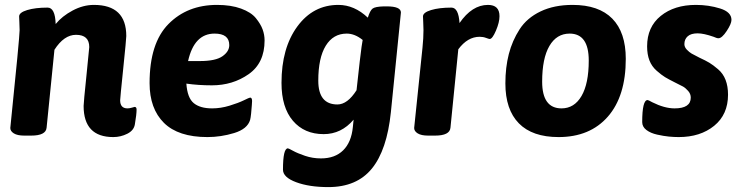

<svg xmlns="http://www.w3.org/2000/svg" viewBox="-20 -551 3030 783"><path d="M529 -115Q537 -115 537 -104Q537 -85 530 -44Q526 -19 499 -5.5Q472 8 442 8Q321 8 321 -119Q321 -132 332.5 -242.5Q344 -353 344 -359Q344 -409 290 -409Q241 -409 202 -348L170 -30Q167 2 107 2H79Q51 2 36.5 -7Q22 -16 22 -29Q60 -400 60 -428Q60 -441 59 -459.5Q58 -478 58 -484Q58 -500 91 -510Q124 -520 174 -520Q205 -520 207 -453Q233 -485 276 -508Q319 -531 363 -531Q495 -531 495 -404Q495 -392 482.5 -271Q470 -150 470 -142Q470 -109 500 -109Q508 -109 518 -112Q528 -115 529 -115Z M1059 -386Q1059 -294 994 -248.5Q929 -203 844 -203Q789 -203 740 -210Q744 -152 770 -130.5Q796 -109 845 -109Q880 -109 916 -120Q952 -131 974.5 -142Q997 -153 1000 -153Q1008 -153 1008 -139Q1008 -138 1007 -122Q1006 -106 1004 -87.5Q1002 -69 1000 -62Q989 -25 935 -8.5Q881 8 826 8Q707 8 648.5 -50Q590 -108 590 -212Q590 -375 667 -453Q744 -531 865 -531Q922 -531 963 -516Q1004 -501 1023.5 -477Q1043 -453 1051 -431Q1059 -409 1059 -386ZM747 -302H795Q859 -302 887 -321.5Q915 -341 915 -367Q915 -414 855 -414Q772 -414 747 -302Z M1557 -525Q1615 -525 1615 -500L1574 -93Q1558 61 1496.5 136.5Q1435 212 1319 212Q1241 212 1187.5 192Q1134 172 1134 141Q1134 54 1154 54Q1157 54 1175 64Q1193 74 1224 84.5Q1255 95 1289 95Q1346 95 1379.5 62Q1413 29 1419 -33L1422 -63Q1372 -4 1300 -4Q1221 -4 1174.5 -58.5Q1128 -113 1128 -213Q1128 -355 1192.5 -443Q1257 -531 1360 -531Q1425 -531 1480 -479Q1489 -508 1499.5 -516Q1510 -524 1545 -525ZM1447 -300Q1456 -376 1459 -388Q1427 -414 1394 -414Q1339 -414 1308.5 -364.5Q1278 -315 1278 -222Q1278 -125 1356 -125Q1397 -125 1434 -183Z M1970 -531Q2017 -531 2017 -485Q2017 -460 2002.5 -426Q1988 -392 1977 -392Q1974 -392 1962 -396.5Q1950 -401 1936 -401Q1887 -401 1849 -350L1817 -30Q1814 2 1754 2H1726Q1698 2 1683.5 -7Q1669 -16 1669 -29L1703 -357Q1707 -396 1707 -428Q1707 -441 1706 -459.5Q1705 -478 1705 -484Q1705 -500 1738 -510Q1771 -520 1821 -520Q1850 -520 1854 -457Q1905 -531 1970 -531Z M2315 -531Q2422 -531 2477 -475Q2532 -419 2532 -311Q2532 -159 2459 -75.5Q2386 8 2258 8Q2151 8 2096 -48Q2041 -104 2041 -211Q2041 -276 2055 -330.5Q2069 -385 2099 -431.5Q2129 -478 2184.5 -504.5Q2240 -531 2315 -531ZM2303 -414Q2250 -414 2220.5 -363.5Q2191 -313 2191 -218Q2191 -109 2270 -109Q2322 -109 2351.5 -159.5Q2381 -210 2381 -304Q2381 -414 2303 -414Z M2818 -531Q2870 -531 2916.5 -516.5Q2963 -502 2963 -470Q2963 -454 2943.5 -424.5Q2924 -395 2910 -395Q2903 -395 2890 -401Q2850 -415 2825 -415Q2798 -415 2784.5 -403Q2771 -391 2771 -371Q2771 -359 2781 -348.5Q2791 -338 2800.5 -332.5Q2810 -327 2832 -316Q2858 -304 2873 -295Q2888 -286 2908.5 -268.5Q2929 -251 2939 -225Q2949 -199 2949 -165Q2949 -84 2892.5 -38Q2836 8 2748 8Q2729 8 2708 6Q2687 4 2660 -2Q2633 -8 2616 -21Q2599 -34 2599 -53Q2599 -143 2621 -143Q2624 -143 2640 -134Q2690 -109 2731 -109Q2797 -109 2797 -153Q2797 -168 2786.5 -180Q2776 -192 2765.5 -198Q2755 -204 2732 -215Q2706 -228 2692 -236.5Q2678 -245 2658 -262.5Q2638 -280 2628.5 -304.5Q2619 -329 2619 -362Q2619 -441 2674.5 -486Q2730 -531 2818 -531Z"/></svg>

Font: Asap
Style: Bold Italic
Weight: 700
Italic angle: -6°
Designer: Pablo Cosgaya
Foundry: Pablo Cosgaya
Version: Version 1.007;PS 001.007;hotconv 1.0.70;makeotf.lib2.5.58329